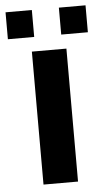

<svg xmlns="http://www.w3.org/2000/svg" viewBox="-71 -726 420 760"><g transform="rotate(-5 139.0 -346.0)"><path d="M70.8 0V-528.3H208V0ZM192.4 -585.4V-692.4H298.3V-585.4ZM-19.5 -585.4V-692.4H85V-585.4Z"/></g></svg>

Font: Arial
Style: Bold
Weight: 700
Designer: Steve Matteson
Foundry: Ascender Corporation
Version: Version 2.00.3